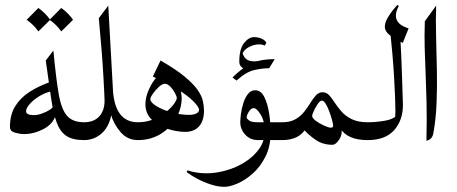

<svg xmlns="http://www.w3.org/2000/svg" viewBox="-20 -556 1813 762"><path d="M313.5 0Q268.6 0 243.4 -16.6Q218.3 -33.2 204.8 -70.3Q191.4 -107.4 182.6 -167.7Q173.8 -228 161.6 -315.9L191.9 -355.5Q202.1 -245.6 212.9 -183.6Q223.6 -121.6 246.3 -96.2Q269 -70.8 313.5 -70.8Q322.8 -70.8 329.3 -61.5Q335.9 -52.2 335.9 -35.6Q335.9 -17.1 328.6 -8.5Q321.3 0 313.5 0ZM75.2 -23.9Q59.1 -23.9 39.3 -29.5Q19.5 -35.2 19.5 -52.2Q19.5 -101.6 41 -135.5Q62.5 -169.4 98.9 -192.4Q135.3 -215.3 180.2 -231L184.1 -193.4Q159.2 -188.5 136.2 -174.3Q113.3 -160.2 98.4 -143.6Q83.5 -127 83.5 -114.7Q83.5 -99.1 115.7 -99.1Q128.9 -99.1 146.7 -105.5Q164.6 -111.8 177.7 -120.4Q190.9 -128.9 189.9 -135.7L201.7 -100.6Q190.9 -64 152.8 -43.9Q114.7 -23.9 75.2 -23.9ZM132.3 -524.4Q160.2 -504.4 179.2 -477.5L132.3 -431.2Q114.7 -457 85.9 -477.5ZM223.1 -524.4Q251 -504.4 270 -477.5L223.1 -431.2Q205.6 -457 176.8 -477.5Z M409.7 -533.7 428.7 -191.4Q439 -70.8 527.3 -70.8Q551.8 -70.8 551.8 -35.6Q551.8 0 527.3 0Q486.3 0 459 -31.2Q431.6 -62.5 419.9 -102.5L422.4 -103.5Q413.6 -53.7 383.8 -26.9Q354 0 313.5 0Q289.6 0 289.6 -35.6Q289.6 -70.8 313.5 -70.8Q352.5 -70.8 373.8 -94Q395 -117.2 395 -156.2Q395 -170.9 390.1 -257.6Q385.3 -344.2 372.1 -483.9Z M617.2 -315.9Q678.2 -280.8 712.9 -252Q747.6 -223.1 764.2 -199.2Q780.8 -175.3 785.2 -155Q789.6 -134.8 789.6 -116.7Q789.6 -77.1 770.3 -54.9Q751 -32.7 715.3 -32.7Q682.1 -32.7 645.3 -44.4Q608.4 -56.2 582.8 -80.6Q557.1 -105 557.1 -142.6Q557.1 -169.4 570.6 -200.2Q584 -231 604.7 -252.9Q625.5 -274.9 648.4 -274.9Q663.1 -274.9 673.3 -260.5Q683.6 -246.1 689.7 -226.3Q695.8 -206.5 698.5 -189.9Q701.2 -173.3 701.2 -168.9Q701.2 -125 678.7 -86.4Q656.2 -47.9 616.9 -23.9Q577.6 0 527.3 0Q507.3 0 507.3 -35.6Q507.3 -70.8 527.3 -70.8Q561.5 -70.8 589.8 -82.8Q618.2 -94.7 638.7 -111.3Q659.2 -127.9 670.4 -143.6Q681.6 -159.2 681.6 -166.5Q681.6 -173.3 674.3 -187Q667 -200.7 656 -212.2Q645 -223.6 634.3 -223.6Q624.5 -223.6 610.8 -211.4Q597.2 -199.2 586.9 -184.3Q576.7 -169.4 576.7 -162.1Q576.7 -149.9 600.1 -135.3Q623.5 -120.6 659.2 -110.4Q694.8 -100.1 731 -100.1Q748 -100.1 759 -105.5Q770 -110.8 770 -120.1Q770 -131.3 747.6 -153.8Q725.1 -176.3 683.8 -202.6Q642.6 -229 586.4 -252Z M871.1 185.5Q845.7 185.5 817.1 176.3Q788.6 167 763.2 153.6Q737.8 140.1 720.7 127L724.1 120.1Q758.8 131.8 800.3 131.8Q836.4 131.8 876.7 120.6Q917 109.4 951.9 87.4Q986.8 65.4 1008.8 34.4Q1030.8 3.4 1030.8 -36.1Q1030.8 -74.2 1014.9 -100.6Q999 -127 986.3 -127Q976.6 -127 967.8 -113Q959 -99.1 959 -89.4Q959 -85 968.5 -77.9Q978 -70.8 1002 -70.8H1100.1Q1122.1 -70.8 1122.1 -35.6Q1122.1 0 1100.1 0H1003.9Q973.1 0 953.4 -21.5Q933.6 -43 933.6 -70.8Q933.6 -83.5 936.3 -104.5Q939 -125.5 945.8 -147Q952.6 -168.5 964.1 -183.1Q975.6 -197.8 993.2 -197.8Q1015.6 -197.8 1029.1 -170.7Q1042.5 -143.6 1048.3 -105Q1054.2 -66.4 1054.2 -31.2Q1054.2 24.4 1033.7 65.2Q1013.2 106 982.9 132.8Q952.6 159.7 921.9 172.6Q891.1 185.5 871.1 185.5ZM956.1 -278.3Q946.3 -282.7 938 -290.5Q929.7 -298.3 929.7 -311Q929.7 -360.8 948.2 -384.8Q966.8 -408.7 988.8 -408.7Q1002 -408.7 1015.9 -403.6Q1029.8 -398.4 1037.1 -387.2L1030.8 -375Q1021 -379.9 1008.3 -379.9Q987.8 -379.9 967 -368.7Q946.3 -357.4 940.4 -338.4L942.4 -349.6Q943.4 -336.4 954.1 -324.5Q964.8 -312.5 989.3 -312.5Q998.5 -312.5 1009.8 -314.9ZM1070.3 -321.3 1048.3 -285.2Q1020.5 -285.2 988.5 -277.8Q956.5 -270.5 918.9 -236.3L902.8 -248.5Q936 -282.2 972.9 -301.8Q1009.8 -321.3 1070.3 -321.3Z M1260.3 -189.9Q1275.4 -189.9 1286.4 -178Q1297.4 -166 1308.8 -148.2Q1320.3 -130.4 1336.2 -112.5Q1352.1 -94.7 1376.7 -82.8Q1401.4 -70.8 1439 -70.8Q1461.9 -70.8 1461.9 -35.6Q1461.9 0 1439 0Q1358.4 0 1329.6 -47.9L1335.4 -51.3Q1339.8 -22.5 1326.2 -2Q1312.5 18.6 1299.3 18.6Q1260.3 18.6 1231.2 -2Q1202.1 -22.5 1184.1 -43.9L1194.3 -46.4Q1166.5 0 1100.1 0Q1081.1 0 1081.1 -35.6Q1081.1 -70.8 1100.1 -70.8Q1131.8 -70.8 1152.6 -82.8Q1173.3 -94.7 1187.3 -112.5Q1201.2 -130.4 1212.2 -148.2Q1223.1 -166 1234.1 -178Q1245.1 -189.9 1260.3 -189.9ZM1218.8 -96.2Q1218.8 -87.4 1233.6 -76.4Q1248.5 -65.4 1266.4 -57.4Q1284.2 -49.3 1293 -49.3Q1302.2 -49.3 1302.2 -57.6Q1302.2 -62.5 1298.1 -78.4Q1293.9 -94.2 1287.4 -112.3Q1280.8 -130.4 1272.9 -143.6Q1265.1 -156.7 1257.3 -156.7Q1250 -156.7 1241 -143.3Q1231.9 -129.9 1225.3 -115.2Q1218.8 -100.6 1218.8 -96.2Z M1526.9 -450.2 1568.4 -418.5Q1574.2 -304.7 1575.9 -241Q1577.6 -177.2 1579.1 -139.6Q1579.1 -78.6 1544.2 -39.3Q1509.3 0 1439 0Q1418.9 0 1418.9 -35.6Q1418.9 -70.8 1439 -70.8Q1472.2 -70.8 1506.6 -76.7Q1541 -82.5 1553.7 -97.7L1546.4 -81.1Q1547.4 -85.4 1548.3 -93.5Q1549.3 -101.6 1549.3 -113.3Q1549.3 -157.7 1544.2 -246.8Q1539.1 -335.9 1526.9 -450.2ZM1556.6 -536.1 1563 -532.7Q1526.9 -466.3 1601.6 -443.4L1578.6 -385.7Q1551.8 -397.9 1529.5 -414.3Q1507.3 -430.7 1507.3 -449.7Q1507.3 -465.8 1517.8 -484.1Q1528.3 -502.4 1540.3 -517.1Q1552.2 -531.7 1556.6 -536.1Z M1666 -471.7 1710.9 -533.7Q1709 -476.1 1710.7 -410.9Q1712.4 -345.7 1713.9 -278.3Q1715.3 -210.9 1712.6 -146.5Q1710 -82 1699.7 -26.4Q1694.8 -1.5 1672.4 2.4Q1674.3 -83.5 1672.9 -147.5Q1671.4 -211.4 1669.2 -263.4Q1667 -315.4 1665.5 -364.7Q1664.1 -414.1 1666 -471.7Z"/></svg>

Font: Lateef Light
Style: Regular
Weight: 300
Designer: SIL International
Foundry: SIL International
Version: Version 4.200